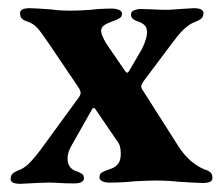

<svg xmlns="http://www.w3.org/2000/svg" viewBox="-20 -445 545 469"><path d="M6 -7Q6 -16 10.5 -20.5Q15 -25 25 -29Q37 -33 48.5 -43.5Q60 -54 79 -79L171 -205Q177 -213 177 -218Q177 -223 172 -231L97 -342Q80 -367 71 -377Q62 -387 48 -392Q38 -395 33.5 -399.5Q29 -404 29 -413Q29 -425 53 -425Q63 -425 105 -422Q124 -419 153 -419Q173 -419 201 -421Q224 -424 254 -424Q263 -424 270.5 -421Q278 -418 278 -411Q278 -405 274 -402Q270 -399 264 -396.5Q258 -394 255 -393Q241 -388 234 -383Q227 -378 227 -369Q227 -360 240 -338L286 -271Q291 -264 295 -271L326 -324Q340 -352 339 -368Q339 -384 321 -391Q318 -392 312 -394.5Q306 -397 303 -400.5Q300 -404 300 -410Q300 -417 308 -420Q316 -423 324 -423L356 -422Q369 -421 389 -421Q396 -421 420 -423L453 -425Q477 -425 477 -413Q477 -405 472.5 -400.5Q468 -396 458 -392Q446 -388 433.5 -377.5Q421 -367 403 -343L331 -247Q325 -238 325 -234Q325 -229 331 -221L415 -89Q428 -68 445 -53Q462 -38 480 -31Q490 -28 494.5 -23.5Q499 -19 499 -10Q499 2 475 2Q467 2 416 -1Q391 -4 360 -4Q341 -4 307 -2Q280 1 247 1Q236 1 229.5 -2.5Q223 -6 223 -12Q223 -20 228.5 -23.5Q234 -27 246 -31Q260 -35 267.5 -43.5Q275 -52 275 -69Q275 -80 273 -87.5Q271 -95 263 -105L212 -180Q211 -181 209 -181Q207 -181 206 -180L159 -97Q145 -75 145 -58Q145 -36 163 -28Q175 -24 180 -20.5Q185 -17 185 -10Q185 3 161 3Q141 3 125.5 2Q110 1 100 1Q83 1 30 4Q6 4 6 -7Z"/></svg>

Font: EB Garamond
Style: Bold
Weight: 700
Designer: Georg Duffner and Octavio Pardo
Foundry: Georg Duffner
Version: Version 1.000; ttfautohint (v1.6)